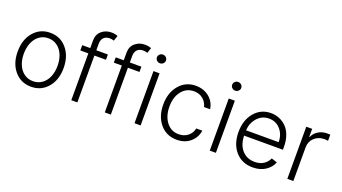

<svg xmlns="http://www.w3.org/2000/svg" viewBox="-60 -1319 3367 1888"><g transform="rotate(20 1624.0 -375.0)"><path d="M55.2 -270Q55.2 -395.5 122.3 -474.1Q189.5 -552.7 295.4 -552.7Q401.4 -552.7 468.5 -474.1Q535.6 -395.5 535.6 -270Q535.6 -145.5 468.5 -67.1Q401.4 11.2 295.4 11.2Q189.5 11.2 122.3 -67.1Q55.2 -145.5 55.2 -270ZM200 -77.1Q240.7 -46.4 295.4 -46.4Q350.1 -46.4 390.9 -77.1Q431.6 -107.9 451.9 -158Q472.2 -208 472.2 -270Q472.2 -332 452.1 -382.6Q432.1 -433.1 391.1 -464.4Q350.1 -495.6 295.4 -495.6Q240.7 -495.6 200 -464.4Q159.2 -433.1 139.2 -382.6Q119.1 -332 119.1 -270Q119.1 -208 139.2 -158Q159.2 -107.9 200 -77.1Z M898.9 -545.4V-490.2H777.8V0H714.4V-490.2H630.4V-545.4H714.4V-625.5Q714.4 -688.5 756.8 -724.9Q799.3 -761.2 858.4 -761.2Q897 -761.2 925.8 -749L907.2 -693.4Q884.8 -701.2 863.8 -701.2Q822.3 -701.2 800 -678.2Q777.8 -655.3 777.8 -612.3V-545.4Z M1249.5 -545.4V-490.2H1128.4V0H1064.9V-490.2H981V-545.4H1064.9V-625.5Q1064.9 -688.5 1107.4 -724.9Q1149.9 -761.2 1209 -761.2Q1247.6 -761.2 1276.4 -749L1257.8 -693.4Q1235.4 -701.2 1214.4 -701.2Q1172.9 -701.2 1150.6 -678.2Q1128.4 -655.3 1128.4 -612.3V-545.4Z M1442.1 -652.6Q1428.2 -639.2 1408.7 -639.2Q1389.2 -639.2 1375.2 -652.6Q1361.3 -666 1361.3 -684.6Q1361.3 -703.1 1375.2 -716.6Q1389.2 -730 1408.7 -730Q1428.2 -730 1442.1 -716.6Q1456.1 -703.1 1456.1 -684.6Q1456.1 -666 1442.1 -652.6ZM1376 0V-545.4H1439.9V0Z M1819.8 11.2Q1711.4 11.2 1645 -67.6Q1578.6 -146.5 1578.6 -270Q1578.6 -393.6 1645.5 -473.1Q1712.4 -552.7 1818.8 -552.7Q1900.9 -552.7 1958.7 -505.9Q2016.6 -459 2027.8 -383.3H1963.9Q1953.1 -431.6 1914.6 -463.6Q1876 -495.6 1819.8 -495.6Q1741.2 -495.6 1691.9 -433.6Q1642.6 -371.6 1642.6 -272.5Q1642.6 -172.4 1691.4 -109.4Q1740.2 -46.4 1819.8 -46.4Q1874.5 -46.4 1914.1 -76.9Q1953.6 -107.4 1964.4 -159.2H2027.8Q2016.6 -84 1960.2 -36.4Q1903.8 11.2 1819.8 11.2Z M2229.7 -652.6Q2215.8 -639.2 2196.3 -639.2Q2176.8 -639.2 2162.8 -652.6Q2148.9 -666 2148.9 -684.6Q2148.9 -703.1 2162.8 -716.6Q2176.8 -730 2196.3 -730Q2215.8 -730 2229.7 -716.6Q2243.7 -703.1 2243.7 -684.6Q2243.7 -666 2229.7 -652.6ZM2163.6 0V-545.4H2227.5V0Z M2615.2 11.2Q2501.5 11.2 2433.8 -66.4Q2366.2 -144 2366.2 -269.5Q2366.2 -393.6 2433.1 -473.1Q2500 -552.7 2605.5 -552.7Q2650.9 -552.7 2691.7 -536.1Q2732.4 -519.5 2765.1 -487.5Q2797.9 -455.6 2817.1 -403.3Q2836.4 -351.1 2836.4 -285.2V-253.9H2430.2Q2432.6 -159.2 2482.4 -102.8Q2532.2 -46.4 2615.2 -46.4Q2670.4 -46.4 2708 -71.5Q2745.6 -96.7 2762.7 -136.2L2822.8 -116.7Q2802.7 -62 2748 -25.4Q2693.4 11.2 2615.2 11.2ZM2430.2 -309.6H2771.5Q2771.5 -389.2 2724.9 -442.4Q2678.2 -495.6 2605.5 -495.6Q2532.7 -495.6 2484.1 -441.9Q2435.5 -388.2 2430.2 -309.6Z M2975.1 0V-545.4H3036.6V-461.4H3041Q3057.6 -502.9 3098.4 -528.3Q3139.2 -553.7 3190.4 -553.7Q3207 -553.7 3223.6 -552.7V-488.3Q3222.2 -488.3 3215.6 -489.3Q3209 -490.2 3200.9 -491Q3192.9 -491.7 3185.5 -491.7Q3121.6 -491.7 3079.8 -452.1Q3038.1 -412.6 3038.1 -352.1V0Z"/></g></svg>

Font: Interop Light
Style: Regular
Weight: 300
Designer: Rasmus Andersson, Google, Jang Haemin
Foundry: jhaemin
Version: Version 1.007